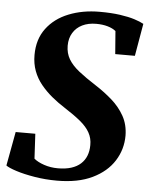

<svg xmlns="http://www.w3.org/2000/svg" viewBox="-54 -796 661 852"><g transform="rotate(5 276.5 -370.5)"><path d="M231.5 11Q180 11 131.8 3Q83.5 -5 48.8 -16.2Q14 -27.5 2.5 -36.5L30.5 -188H118L124 -77.5Q140.5 -63.5 169.2 -53.8Q198 -44 230.5 -44Q265 -44 290.2 -52Q315.5 -60 332.2 -75.2Q349 -90.5 357.2 -111.5Q365.5 -132.5 365.5 -159Q366 -189 352.2 -214Q338.5 -239 310 -262.5Q281.5 -286 238.5 -313.5Q207 -333.5 179.2 -356.5Q151.5 -379.5 129.8 -406.2Q108 -433 96 -465.2Q84 -497.5 84 -536Q84 -606 120 -654.2Q156 -702.5 217.8 -727.2Q279.5 -752 356 -752Q407.5 -752 446.2 -746.5Q485 -741 511.5 -732.5Q538 -724 553 -715.5L528 -571H440.5L432.5 -673Q418.5 -684.5 396 -691Q373.5 -697.5 345 -697.5Q309.5 -697.5 283 -684.5Q256.5 -671.5 241.8 -647.2Q227 -623 227 -590Q227 -556.5 242.5 -530.2Q258 -504 288.8 -479.5Q319.5 -455 365 -426Q405.5 -400 440 -369.8Q474.5 -339.5 495.8 -301.5Q517 -263.5 517.5 -214.5Q517.5 -153 485 -101.8Q452.5 -50.5 389 -19.8Q325.5 11 231.5 11Z"/></g></svg>

Font: Merriweather 36pt ExtraBold
Style: Italic
Weight: 800
Italic angle: -7.8°
Version: Version 2.101